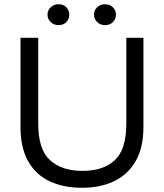

<svg xmlns="http://www.w3.org/2000/svg" viewBox="-20 -879 775 909"><path d="M368 10Q280 10 214.5 -21Q149 -52 113 -116Q77 -180 77 -277V-700H161V-293Q161 -172 216.5 -121Q272 -70 370 -70Q470 -70 524 -121Q578 -172 578 -293V-700H659V-277Q659 -180 622.5 -116.5Q586 -53 521 -21.5Q456 10 368 10ZM257 -760Q235 -760 220 -774.5Q205 -789 205 -810Q205 -830 220 -844.5Q235 -859 257 -859Q280 -859 294 -844.5Q308 -830 308 -810Q308 -789 294 -774.5Q280 -760 257 -760ZM477 -760Q455 -760 440 -774.5Q425 -789 425 -810Q425 -830 440 -844.5Q455 -859 477 -859Q500 -859 514.5 -844.5Q529 -830 529 -810Q529 -789 514.5 -774.5Q500 -760 477 -760Z"/></svg>

Font: REM Medium Light
Style: Regular
Weight: 300
Version: Version 1.005;gftools[0.9.28]